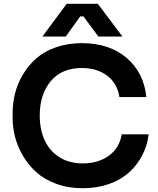

<svg xmlns="http://www.w3.org/2000/svg" viewBox="-20 -980 839 1019"><path d="M329.1 -786.1H205.1L334 -960H499L629.9 -786.1H502L422.9 -893.1H405.8ZM418.9 19Q342.3 19 278.8 -4.4Q215.3 -27.8 173.1 -65.7Q130.9 -103.5 101.8 -153.1Q72.8 -202.6 59.8 -253.7Q46.9 -304.7 46.9 -356V-377.9Q46.9 -433.1 60.3 -485.8Q73.7 -538.6 103 -586.9Q132.3 -635.3 174.3 -671.6Q216.3 -708 278.3 -729.5Q340.3 -751 414.1 -751Q560.1 -751 651.6 -673.1Q743.2 -595.2 756.8 -464.8H613.8Q602.1 -538.6 548.1 -578.9Q494.1 -619.1 414.1 -619.1Q308.1 -619.1 249.5 -549.3Q190.9 -479.5 190.9 -366.2Q190.9 -293.5 216.6 -236.6Q242.2 -179.7 294.4 -146.2Q346.7 -112.8 418.9 -112.8Q501.5 -112.8 557.9 -153.8Q614.3 -194.8 626 -267.1H769Q761.7 -207.5 735.1 -156Q708.5 -104.5 665.3 -65.2Q622.1 -25.9 558.6 -3.4Q495.1 19 418.9 19Z"/></svg>

Font: Sora SemiBold
Style: Regular
Weight: 600
Designer: Jonathan Barnbrook, Julián Moncada
Foundry: Barnbrook Fonts
Version: Version 2.000